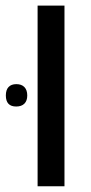

<svg xmlns="http://www.w3.org/2000/svg" viewBox="-58 -650 318 670"><path d="M73.2 0V-630.4H167V0ZM-1.5 -278.3Q-37.6 -278.3 -37.6 -316.9Q-37.6 -336.4 -28.1 -346.4Q-18.6 -356.4 -1 -356.4Q17.1 -356.4 27.1 -346.2Q37.1 -335.9 37.1 -316.9Q37.1 -298.3 27.1 -288.3Q17.1 -278.3 -1.5 -278.3Z"/></svg>

Font: Open Sans SemiCondensed Medium
Style: Regular
Weight: 500
Width: 4
Designer: Monotype Design Team
Foundry: Monotype Imaging Inc.
Version: Version 3.000